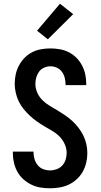

<svg xmlns="http://www.w3.org/2000/svg" viewBox="-20 -1003 540 1031"><path d="M249 8Q223 8 197.5 4Q172 0 148.5 -11.5Q125 -23 105.5 -40.5Q86 -58 73.5 -80.5Q61 -103 55 -128.5Q49 -154 49 -180V-189H160V-185Q160 -166 165.5 -148Q171 -130 183 -115.5Q195 -101 212.5 -94.5Q230 -88 249 -88Q267 -88 284.5 -94.5Q302 -101 314.5 -114.5Q327 -128 332.5 -146Q338 -164 338 -182Q338 -206 327.5 -229Q317 -252 300 -269.5Q283 -287 261.5 -299.5Q240 -312 219 -324.5Q198 -337 178 -351Q158 -365 140 -382Q122 -399 106.5 -418Q91 -437 80.5 -459Q70 -481 64.5 -505.5Q59 -530 59 -554Q59 -579 64.5 -604Q70 -629 82 -651.5Q94 -674 112 -692.5Q130 -711 152.5 -722.5Q175 -734 200.5 -738.5Q226 -743 251 -743Q276 -743 301.5 -738.5Q327 -734 349.5 -722.5Q372 -711 390 -693Q408 -675 420 -652.5Q432 -630 437.5 -605Q443 -580 443 -555V-546H332V-550Q332 -568 327.5 -585.5Q323 -603 312.5 -617.5Q302 -632 285.5 -639.5Q269 -647 251 -647Q234 -647 217.5 -640Q201 -633 190.5 -619Q180 -605 175 -588Q170 -571 170 -553Q170 -529 180 -506Q190 -483 207.5 -465.5Q225 -448 246 -435.5Q267 -423 288 -410.5Q309 -398 329.5 -384Q350 -370 368 -353.5Q386 -337 401 -317.5Q416 -298 427 -276Q438 -254 443.5 -230Q449 -206 449 -181Q449 -155 443 -129.5Q437 -104 424.5 -81.5Q412 -59 392.5 -41Q373 -23 350 -12Q327 -1 301 3.5Q275 8 249 8ZM237 -792 179 -838 302 -983 373 -927Z"/></svg>

Font: Iosevka Custom
Style: Bold
Weight: 700
Monospace: yes
Designer: Belleve Invis
Foundry: Belleve Invis
Version: Version 30.3.3; ttfautohint (v1.8.3)